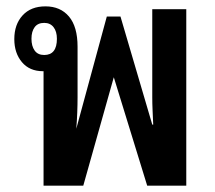

<svg xmlns="http://www.w3.org/2000/svg" viewBox="-20 -584 675 604"><path d="M117 0V-360H115Q73 -360 49 -388.5Q25 -417 25 -461Q25 -507 51 -535.5Q77 -564 123 -564Q170 -564 197 -532Q224 -500 224 -437V-278Q224 -255 223 -229.5Q222 -204 220 -179L316 -532H359L459 -192H462Q461 -215 460 -236.5Q459 -258 459 -278V-555H566V0H443L338 -341L242 0ZM119 -411Q159 -411 159 -462Q159 -485 148.5 -498.5Q138 -512 119 -512Q99 -512 89 -498.5Q79 -485 79 -462Q79 -439 89 -425Q99 -411 119 -411Z"/></svg>

Font: Noto Sans Thai Looped Condensed SemiBold
Style: Regular
Weight: 600
Width: 3
Designer: Sasikarn Vongin, Ben Mitchell
Foundry: The Fontpad Ltd
Version: Version 1.001; ttfautohint (v1.8.4.7-5d5b)